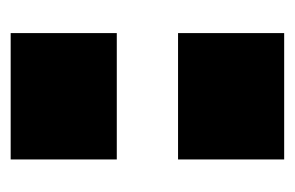

<svg xmlns="http://www.w3.org/2000/svg" viewBox="-114 -426 540 351"><g transform="rotate(90 155.5 -250.0)"><path d="M271 -194V0H40V-194ZM271 -500V-306H40V-500Z"/></g></svg>

Font: Pathway Extreme 28pt Black
Style: Regular
Weight: 900
Designer: Eduardo Rodriguez Tunni
Foundry: Eduardo Rodriguez Tunni
Version: Version 1.001;gftools[0.9.26]